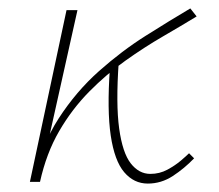

<svg xmlns="http://www.w3.org/2000/svg" viewBox="-20 -432 520 456"><path d="M60 0Q78 -87 119.5 -151Q161 -215 215 -263Q269 -311 326 -347Q383 -383 432 -412L447 -393Q411 -371 367 -345.5Q323 -320 278 -288Q233 -256 192 -214.5Q151 -173 120.5 -120.5Q90 -68 75 0ZM51 0 138 -408H164L73 0ZM331 4Q298 4 275 -23Q252 -50 243 -110Q234 -170 241 -270L262 -285Q255 -185 263 -127Q271 -69 290.5 -44Q310 -19 337 -19Q359 -19 377.5 -29Q396 -39 409.5 -50.5Q423 -62 429 -68L441 -56Q418 -32 390.5 -14Q363 4 331 4Z"/></svg>

Font: Ysabeau Office Thin
Style: Italic
Weight: 250
Italic angle: -12°
Designer: Christian Thalmann (Catharsis Fonts)
Version: Version 2.001;gftools[0.9.30]; featfreeze: tnum,lnum,ss02